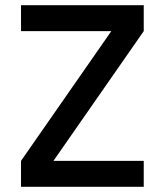

<svg xmlns="http://www.w3.org/2000/svg" viewBox="-20 -720 635 740"><path d="M409 -600H61V-700H534V-600L186 -100H534V0H61V-100Z"/></svg>

Font: MedMera Sans Semibold
Style: Regular
Weight: 600
Designer: Kasper Nordkvist
Foundry: UNCUT.wtf
Version: Version 1.300